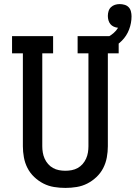

<svg xmlns="http://www.w3.org/2000/svg" viewBox="-20 -912 664 940"><path d="M300 8Q272 8 244.5 3.5Q217 -1 192.5 -13.5Q168 -26 147.5 -45.5Q127 -65 114.5 -89.5Q102 -114 97 -141.5Q92 -169 92 -196V-651H39V-735H240V-651H187V-196Q187 -181 189.5 -165.5Q192 -150 198.5 -135.5Q205 -121 215.5 -109Q226 -97 239.5 -89.5Q253 -82 268.5 -79Q284 -76 300 -76Q316 -76 331.5 -79Q347 -82 360.5 -89.5Q374 -97 384.5 -109Q395 -121 401.5 -135.5Q408 -150 410.5 -165.5Q413 -181 413 -196V-651H360V-735H561V-651H508V-196Q508 -169 503 -141.5Q498 -114 485.5 -89.5Q473 -65 452.5 -45.5Q432 -26 407.5 -13.5Q383 -1 355.5 3.5Q328 8 300 8ZM460 -651 444 -707Q460 -711 476.5 -716.5Q493 -722 508 -730.5Q523 -739 536 -750Q549 -761 558 -776Q547 -777 537 -781.5Q527 -786 520.5 -794Q514 -802 511 -812.5Q508 -823 508 -834Q508 -846 511.5 -857.5Q515 -869 523.5 -877Q532 -885 543 -888.5Q554 -892 566 -892Q578 -892 590 -888.5Q602 -885 610 -876.5Q618 -868 621 -856Q624 -844 624 -832Q624 -799 612 -767.5Q600 -736 576.5 -712.5Q553 -689 522.5 -674.5Q492 -660 460 -651Z"/></svg>

Font: Iosevka Slab Medium Extended
Style: Regular
Weight: 500
Width: 7
Monospace: yes
Designer: Belleve Invis
Foundry: Belleve Invis
Version: Version 11.1.1; ttfautohint (v1.8.3)